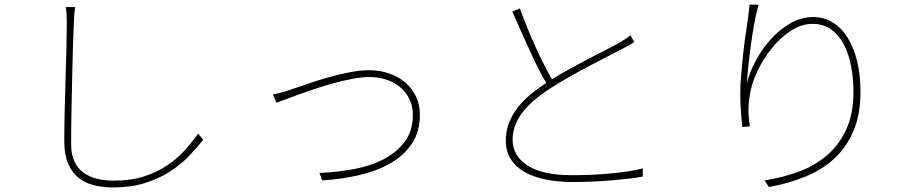

<svg xmlns="http://www.w3.org/2000/svg" viewBox="-20 -793 4040 845"><path d="M311 -762Q308 -745 307 -730Q306 -715 305 -695Q303 -651 301 -586Q299 -521 297.5 -447.5Q296 -374 294.5 -298.5Q293 -223 293 -158Q293 -114 307 -83.5Q321 -53 346.5 -34Q372 -15 406 -6.5Q440 2 481 2Q556 2 613.5 -16.5Q671 -35 715 -64.5Q759 -94 792.5 -131Q826 -168 852 -205L874 -178Q847 -143 811.5 -106Q776 -69 728 -38Q680 -7 618 12.5Q556 32 478 32Q432 32 392.5 22Q353 12 324.5 -11.5Q296 -35 279.5 -73.5Q263 -112 263 -170Q263 -230 264.5 -302.5Q266 -375 268.5 -447Q271 -519 272.5 -584Q274 -649 274 -695Q274 -715 273 -731.5Q272 -748 269 -762Z M1181 -377Q1203 -382 1220 -386.5Q1237 -391 1261 -399Q1288 -408 1329.5 -422.5Q1371 -437 1418 -450.5Q1465 -464 1514 -474Q1563 -484 1605 -484Q1651 -484 1692 -470Q1733 -456 1763 -430.5Q1793 -405 1810.5 -369Q1828 -333 1828 -288Q1828 -212 1791.5 -159Q1755 -106 1695 -72.5Q1635 -39 1557.5 -21.5Q1480 -4 1398 1L1386 -32Q1462 -35 1536 -48.5Q1610 -62 1668 -92Q1726 -122 1761.5 -169.5Q1797 -217 1797 -288Q1797 -323 1783.5 -353.5Q1770 -384 1744.5 -406.5Q1719 -429 1683.5 -441.5Q1648 -454 1605 -454Q1573 -454 1533 -446.5Q1493 -439 1451 -427.5Q1409 -416 1368 -402.5Q1327 -389 1292.5 -376.5Q1258 -364 1232.5 -354Q1207 -344 1197 -341L1181 -377Z M2772 -608Q2761 -601 2748.5 -594Q2736 -587 2719 -578Q2692 -564 2652 -543.5Q2612 -523 2567.5 -499.5Q2523 -476 2477.5 -450Q2432 -424 2393 -398Q2316 -348 2276 -293.5Q2236 -239 2236 -178Q2236 -108 2301 -65Q2366 -22 2498 -22Q2541 -22 2585.5 -24Q2630 -26 2671.5 -30Q2713 -34 2748.5 -39.5Q2784 -45 2809 -52V-16Q2785 -11 2750.5 -7Q2716 -3 2675.5 0.5Q2635 4 2590.5 6Q2546 8 2501 8Q2436 8 2381.5 -3Q2327 -14 2288 -36.5Q2249 -59 2227.5 -93.5Q2206 -128 2206 -175Q2206 -242 2246.5 -303Q2287 -364 2375 -422L2384 -428Q2367 -456 2348.5 -493Q2330 -530 2311 -571.5Q2292 -613 2272.5 -656.5Q2253 -700 2235 -742L2268 -756Q2299 -670 2337 -586.5Q2375 -503 2409 -444Q2448 -468 2490.5 -491.5Q2533 -515 2572.5 -535.5Q2612 -556 2646.5 -573.5Q2681 -591 2704 -604Q2719 -613 2731 -620.5Q2743 -628 2754 -638Z M3319 -772Q3308 -736 3299.5 -689Q3291 -642 3284.5 -594Q3278 -546 3273.5 -502Q3269 -458 3267 -427Q3279 -475 3306.5 -526.5Q3334 -578 3372.5 -620.5Q3411 -663 3458.5 -690.5Q3506 -718 3559 -718Q3606 -718 3644.5 -694.5Q3683 -671 3710 -628Q3737 -585 3752 -524.5Q3767 -464 3767 -390Q3767 -289 3736 -216.5Q3705 -144 3651 -94.5Q3597 -45 3523 -15Q3449 15 3364 30L3345 1Q3423 -11 3494 -37Q3565 -63 3619 -109Q3673 -155 3704.5 -223.5Q3736 -292 3736 -388Q3736 -448 3725.5 -502.5Q3715 -557 3693 -598.5Q3671 -640 3637 -664Q3603 -688 3556 -688Q3507 -688 3460.5 -657.5Q3414 -627 3376.5 -580.5Q3339 -534 3313 -479Q3287 -424 3280 -375Q3274 -339 3274 -308Q3274 -277 3280 -237L3247 -234Q3244 -261 3241 -298.5Q3238 -336 3238 -383Q3238 -419 3242 -465.5Q3246 -512 3251 -558.5Q3256 -605 3262 -644.5Q3268 -684 3271 -706Q3274 -726 3275.5 -741.5Q3277 -757 3279 -773Z"/></svg>

Font: SpoqaHanSansJP-Thin
Style: Regular
Weight: 250
Designer: [Source Han Sans]
Ryoko NISHIZUKA  (kana & ideographs); Paul D. Hunt (Latin, Greek & Cyrillic); Wenlong ZHANG  (bopomofo
Foundry: Spoqa (http://bi.spoqa.com)
Version: Version 1.002.20150607